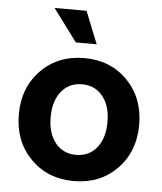

<svg xmlns="http://www.w3.org/2000/svg" viewBox="-53 -766 698 828"><g transform="rotate(5 296.5 -352.0)"><path d="M483.9 -58.8Q410.6 16.1 296.9 16.1Q183.1 16.1 109.6 -58.8Q36.1 -133.8 36.1 -250Q36.1 -366.2 109.6 -441.2Q183.1 -516.1 296.9 -516.1Q410.6 -516.1 483.9 -441.2Q557.1 -366.2 557.1 -250Q557.1 -133.8 483.9 -58.8ZM207.3 -138.7Q240.7 -97.2 296.9 -97.2Q353 -97.2 386.5 -138.7Q419.9 -180.2 419.9 -250Q419.9 -319.8 386.5 -361.3Q353 -402.8 296.9 -402.8Q240.7 -402.8 207.3 -361.3Q173.8 -319.8 173.8 -250Q173.8 -180.2 207.3 -138.7ZM253.9 -580.1 149.9 -720.2H288.1L344.2 -580.1Z"/></g></svg>

Font: Uncut Sans
Style: Bold
Weight: 700
Designer: Kasper Nordkvist
Foundry: UNCUT.wtf
Version: Version 1.304;Glyphs 3.2 (3246)